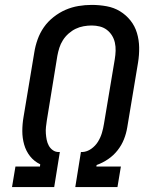

<svg xmlns="http://www.w3.org/2000/svg" viewBox="-20 -763 640 783"><path d="M29 0 43 -84H143L144 -93Q119 -105 102.5 -126Q86 -147 78.5 -173.5Q71 -200 71 -228.5Q71 -257 76 -286L120 -550Q124 -576 133.5 -602.5Q143 -629 159 -652Q175 -675 198.5 -693.5Q222 -712 247.5 -723Q273 -734 300 -738.5Q327 -743 354 -743Q385 -743 415 -737.5Q445 -732 469.5 -717Q494 -702 512 -679.5Q530 -657 538.5 -628.5Q547 -600 547.5 -569.5Q548 -539 543 -508L499 -244Q495 -219 485.5 -195Q476 -171 459.5 -150Q443 -129 421 -114Q399 -99 374 -90L373 -84H473L459 0H287L310 -143H316Q335 -144 352 -156Q369 -168 379.5 -185Q390 -202 395.5 -220.5Q401 -239 404 -258L448 -521Q451 -539 451.5 -556Q452 -573 448.5 -589Q445 -605 436.5 -618.5Q428 -632 415.5 -641.5Q403 -651 387 -655Q371 -659 354 -659Q338 -659 321 -656Q304 -653 288.5 -645.5Q273 -638 259.5 -626Q246 -614 236.5 -599Q227 -584 222 -568Q217 -552 214 -536L171 -272Q169 -259 167.5 -245.5Q166 -232 167 -218.5Q168 -205 170.5 -192.5Q173 -180 179 -169Q185 -158 195.5 -150.5Q206 -143 219 -143H224L201 0Z"/></svg>

Font: Iosevka Aile Medium Oblique
Style: Regular
Weight: 500
Italic angle: -9°
Designer: Belleve Invis
Foundry: Belleve Invis
Version: Version 31.1.0; ttfautohint (v1.8.4)